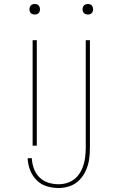

<svg xmlns="http://www.w3.org/2000/svg" viewBox="-20 -732 616 965"><path d="M422 -659Q429 -659 435.5 -662Q442 -665 445 -671.5Q448 -678 448 -685Q448 -692 445 -699Q442 -706 435.5 -709Q429 -712 422 -712Q415 -712 408 -709Q401 -706 398 -699Q395 -692 395 -685Q395 -678 398 -671.5Q401 -665 408 -662Q415 -659 422 -659ZM154 -659Q162 -659 168.5 -662Q175 -665 178 -671.5Q181 -678 181 -685Q181 -692 178 -699Q175 -706 168.5 -709Q162 -712 154 -712Q147 -712 140.5 -709Q134 -706 131 -699Q128 -692 128 -685Q128 -678 131 -671.5Q134 -665 140.5 -662Q147 -659 154 -659ZM275 213Q304 213 332 203Q360 193 380 172Q400 151 412 124Q424 97 428 68Q432 39 432 10V-530H411V10Q411 36 407.5 61.5Q404 87 394.5 111.5Q385 136 367.5 155.5Q350 175 325.5 184.5Q301 194 275 194Q248 194 222.5 186Q197 178 178 159Q159 140 150 114.5Q141 89 140 63H119Q120 93 131 122Q142 151 163.5 173Q185 195 214.5 204Q244 213 275 213ZM144 0H165V-530H144Z"/></svg>

Font: Iosevka Sparkle Thin
Style: Regular
Weight: 100
Designer: Belleve Invis
Foundry: Belleve Invis
Version: Version 4.5.0; ttfautohint (v1.8.3)